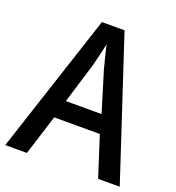

<svg xmlns="http://www.w3.org/2000/svg" viewBox="-130 -821 849 925"><g transform="rotate(20 294.0 -358.0)"><path d="M476 0H587L351 -716H235L0 0H111L176 -206H410ZM322 -505 385 -299H202L265 -506C273 -537 285 -584 293 -623C299 -593 315 -533 322 -505Z"/></g></svg>

Font: Noto Sans Khmer UI SemiCondensed Medium
Style: Regular
Weight: 500
Width: 4
Designer: Danh Hong and the Monotype Design Team
Foundry: Monotype Imaging Inc.
Version: Version 2.002